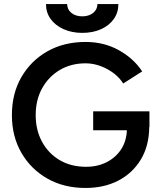

<svg xmlns="http://www.w3.org/2000/svg" viewBox="-20 -920 790 952"><path d="M404 12Q297 12 215 -34.5Q133 -81 86 -162.5Q39 -244 39 -349Q39 -456 86 -537.5Q133 -619 215 -665.5Q297 -712 404 -712Q496 -712 569.5 -671Q643 -630 685 -566L591 -506Q563 -550 510.5 -578Q458 -606 404 -606Q332 -606 276.5 -573Q221 -540 189 -482.5Q157 -425 157 -349Q157 -275 188.5 -217Q220 -159 276 -126Q332 -93 407 -93Q464 -93 509 -116Q554 -139 580.5 -179.5Q607 -220 609 -274H442V-368H721V-290H720Q719 -196 678 -128.5Q637 -61 566.5 -24.5Q496 12 404 12ZM388 -757Q336 -757 295 -775.5Q254 -794 231 -826Q208 -858 208 -900H313Q313 -873 334 -856Q355 -839 388 -839Q421 -839 442 -856Q463 -873 463 -900H567Q567 -858 544.5 -826Q522 -794 481.5 -775.5Q441 -757 388 -757Z"/></svg>

Font: Figtree SemiBold
Style: Regular
Weight: 600
Designer: Erik Kennedy
Foundry: Erik Kennedy
Version: Version 2.001; ttfautohint (v1.8.4.7-5d5b);gftools[0.9.27]